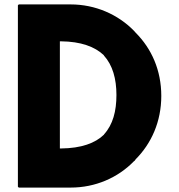

<svg xmlns="http://www.w3.org/2000/svg" viewBox="-20 -842 811 869"><path d="M451 -234V-233C411 -194 348 -171 256 -170H251V-655H256C346 -654 409 -631 450 -592V-591C490 -547 507 -485 507 -412C507 -339 491 -278 451 -234ZM61 -818V3L65 7H300C411 7 513 -37 586 -112L587 -113H588L593 -119V-120C665 -192 710 -291 710 -408C710 -524 666 -622 594 -694L587 -702C514 -777 411 -822 300 -822H65Z"/></svg>

Font: Hussar Woodtype
Style: Bd
Weight: 900
Foundry: Cannot Into Space Fonts
Version: Version 1.07